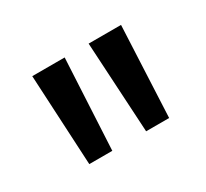

<svg xmlns="http://www.w3.org/2000/svg" viewBox="-58 -875 380 354"><g transform="rotate(-30 132.0 -698.5)"><path d="M106 -795 96 -602H47L37 -795ZM226 -795 217 -602H168L157 -795Z"/></g></svg>

Font: Poppins-tnum Light
Style: Regular
Weight: 300
Designer: Ninad Kale (Devanagari), Jonny Pinhorn (Latin)
Foundry: Indian Type Foundry
Version: Version 4.004